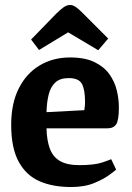

<svg xmlns="http://www.w3.org/2000/svg" viewBox="-20 -740 531 772"><path d="M266 12Q192 12 138.5 -11.5Q85 -35 55 -90Q25 -145 25 -238Q25 -324 55.5 -384.5Q86 -445 139.5 -477Q193 -509 262 -509Q321 -509 359.5 -490.5Q398 -472 419.5 -442Q441 -412 449.5 -377Q458 -342 458 -308Q458 -256 447 -240Q436 -224 412 -224H167Q168 -177 180 -143.5Q192 -110 220.5 -93Q249 -76 299 -76Q360 -76 392 -87Q424 -98 427 -100L447 -58Q443 -54 420 -37Q397 -20 358.5 -4Q320 12 266 12ZM167 -289 319 -297Q322 -315 322 -330Q322 -379 309.5 -402.5Q297 -426 256 -426Q221 -426 202 -408Q183 -390 175.5 -359Q168 -328 167 -289ZM375 -538 254 -610 137 -539 105 -581 206 -685Q220 -699 234 -709.5Q248 -720 262 -720Q273 -720 284.5 -712Q296 -704 307 -693L415 -585Z"/></svg>

Font: Faustina
Style: Bold
Weight: 700
Designer: Alfonso Garcia
Foundry: http://www.omnibus-type.com
Version: Version 1.200